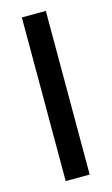

<svg xmlns="http://www.w3.org/2000/svg" viewBox="-99 -640 395 680"><g transform="rotate(-15 98.5 -300.0)"><path d="M54.5 0V-600H142.5V0Z"/></g></svg>

Font: Big Shoulders Stencil Text Medium
Style: Regular
Weight: 500
Designer: Patric King
Foundry: XO Type Co
Version: Version 1.000